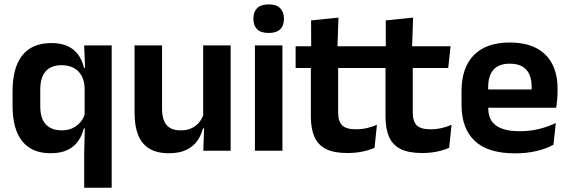

<svg xmlns="http://www.w3.org/2000/svg" viewBox="-20 -702 2650 894"><path d="M215 11.5Q128.5 11.5 83.5 -44.5Q38.5 -100.5 38.5 -209.5V-277Q38.5 -387.5 84 -444.5Q129.5 -501.5 219.5 -501.5Q264 -501.5 294.5 -487.5Q325 -473.5 344 -447.5Q363 -421.5 371 -386.5H408L374 -291.5Q373 -326.5 359.2 -350.5Q345.5 -374.5 322 -386.5Q298.5 -398.5 266.5 -398.5Q218.5 -398.5 193 -370.2Q167.5 -342 167.5 -286V-206.5Q167.5 -151 193.2 -123Q219 -95 268 -95Q296.5 -95 318.5 -105.5Q340.5 -116 355.2 -134.2Q370 -152.5 376.5 -175.5L406 -104H370Q362.5 -72 344.5 -45.8Q326.5 -19.5 295.2 -4Q264 11.5 215 11.5ZM500 172H372V10.5L375.5 -125.5L374 -146.5V-347L376.5 -373.5L372 -490.5H500Z M606.5 -490.5H734.5V-195.5Q734.5 -165 742.8 -142.2Q751 -119.5 770.2 -107.2Q789.5 -95 822 -95Q851.5 -95 873 -105.5Q894.5 -116 908.5 -133.8Q922.5 -151.5 929 -173.5L949 -104H925Q917 -72 898.2 -45.8Q879.5 -19.5 847.2 -4Q815 11.5 766.5 11.5Q710.5 11.5 675.2 -10Q640 -31.5 623.2 -73.5Q606.5 -115.5 606.5 -177ZM926 -490.5H1054V0H926.5L931 -119L926 -129.5Z M1295 0H1167V-490.5H1295ZM1231 -548.5Q1194.5 -548.5 1177.2 -565.8Q1160 -583 1160 -613.5V-616Q1160 -646.5 1177.2 -664Q1194.5 -681.5 1231 -681.5Q1267 -681.5 1284.5 -664Q1302 -646.5 1302 -616V-613.5Q1302 -582.5 1284.5 -565.5Q1267 -548.5 1231 -548.5Z M1597.5 10.5Q1535 10.5 1497.8 -8.2Q1460.5 -27 1444 -65Q1427.5 -103 1427.5 -158.5V-444.5H1554.5V-177.5Q1554.5 -137.5 1572.8 -118.8Q1591 -100 1637 -100Q1664 -100 1689 -105.8Q1714 -111.5 1735 -121L1724 -14Q1699 -2.5 1666.8 4Q1634.5 10.5 1597.5 10.5ZM1719.5 -385.5H1356.5V-486.5H1730.5ZM1551 -477H1429L1428.5 -607L1556 -620Z M1945 10.5Q1882.5 10.5 1845.2 -8.2Q1808 -27 1791.5 -65Q1775 -103 1775 -158.5V-444.5H1902V-177.5Q1902 -137.5 1920.2 -118.8Q1938.5 -100 1984.5 -100Q2011.5 -100 2036.5 -105.8Q2061.5 -111.5 2082.5 -121L2071.5 -14Q2046.5 -2.5 2014.2 4Q1982 10.5 1945 10.5ZM2067 -385.5H1704V-486.5H2078ZM1898.5 -477H1776.5L1776 -607L1903.5 -620Z M2378 12Q2252 12 2190.5 -46Q2129 -104 2129 -214V-278Q2129 -387 2186.5 -445.5Q2244 -504 2353.5 -504Q2427.5 -504 2477 -478Q2526.5 -452 2551.2 -404.2Q2576 -356.5 2576 -290V-272.5Q2576 -254.5 2574.2 -235.8Q2572.5 -217 2569.5 -200.5H2453.5Q2455 -228 2455.2 -252.8Q2455.5 -277.5 2455.5 -297.5Q2455.5 -332 2444.5 -356.2Q2433.5 -380.5 2411 -393Q2388.5 -405.5 2353.5 -405.5Q2302 -405.5 2277.5 -377Q2253 -348.5 2253 -296V-250.5L2253.5 -236V-197.5Q2253.5 -174.5 2260.8 -155Q2268 -135.5 2285 -121.2Q2302 -107 2330.2 -99Q2358.5 -91 2401 -91Q2447 -91 2488.8 -101.2Q2530.5 -111.5 2568 -129L2557 -28Q2523.5 -9.5 2478.2 1.2Q2433 12 2378 12ZM2543.5 -200.5H2197V-285.5H2543.5Z"/></svg>

Font: Anek Malayalam SemiBold
Style: Regular
Weight: 600
Version: Version 1.003